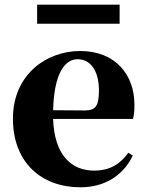

<svg xmlns="http://www.w3.org/2000/svg" viewBox="-20 -780 626 817"><path d="M489 -760H138V-679H489ZM206 -311C210 -466 255 -528 310 -528C363 -528 401 -482 401 -395C401 -333 389 -310 342 -310ZM526 -130C493 -84 450 -54 380 -54C286 -54 211 -118 206 -274H546C551 -293 552 -310 552 -335C552 -462 471 -563 321 -563C178 -563 35 -463 35 -275C35 -88 157 17 322 17C424 17 504 -32 545 -118Z"/></svg>

Font: Noto Serif KR Black
Style: Regular
Weight: 900
Version: Version 1.001;PS 1.001;hotconv 16.6.54;makeotf.lib2.5.65590